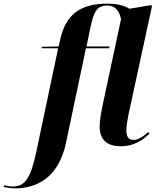

<svg xmlns="http://www.w3.org/2000/svg" viewBox="-158 -790 852 1050"><path d="M-76 240C32 240 160 192 203 -9L312 -526H439L441 -536H315L335 -632C354 -725 371 -760 429 -760C470 -760 493 -734 504 -686L406 -228C395 -175 387 -133 387 -98C387 -29 424 10 503 10C576 10 627 -27 659 -59L653 -68C630 -47 600 -25 573 -25C544 -25 534 -42 533 -76C533 -99 540 -142 547 -174L674 -760H656L550 -742C524 -759 483 -770 428 -770C273 -770 201 -703 172 -577L163 -536L71 -534L69 -526H160L40 43C9 187 -22 230 -89 230C-104 230 -124 226 -135 223L-138 232C-125 236 -96 240 -76 240Z"/></svg>

Font: Noto Serif Display
Style: Bold Italic
Weight: 700
Italic angle: -12°
Designer: Monotype Design Team
Foundry: Monotype Imaging Inc.
Version: Version 2.009